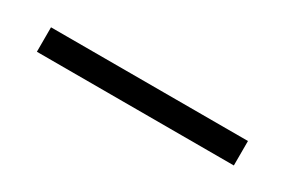

<svg xmlns="http://www.w3.org/2000/svg" viewBox="-5 -100 553 374"><g transform="rotate(30 272.0 87.5)"><path d="M51 60H494V115H51Z"/></g></svg>

Font: Encode Sans Narrow
Style: Light
Weight: 300
Designer: Pablo Impallari, Andres Torresi
Foundry: Pablo Impallari, Andres Torresi
Version: Version 1.000; ttfautohint (v1.00) -l 8 -r 50 -G 200 -x 14 -